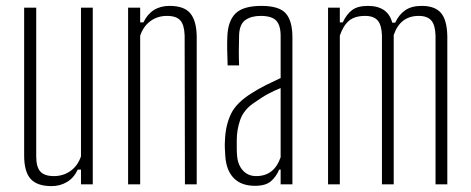

<svg xmlns="http://www.w3.org/2000/svg" viewBox="-20 -626 1600 652"><path d="M155 6Q106 6 84 -18.5Q62 -43 62 -98V-600H103V-95Q103 -59 117 -43.5Q131 -28 163 -28Q195 -28 219.5 -45.5Q244 -63 255 -95V-600H295V0H255V-50H244Q231 -22 207.5 -8Q184 6 155 6Z M415 0V-600H456V-550H467Q494 -606 556 -606Q605 -606 626 -581Q647 -556 648 -503V0H608L607 -505Q606 -541 592.5 -556.5Q579 -572 547 -572Q515 -572 491 -554.5Q467 -537 456 -505V0Z M846 5Q799 5 773.5 -21.5Q748 -48 745 -97Q744 -112 743.5 -123.5Q743 -135 744 -151Q746 -201 764.5 -239.5Q783 -278 837 -311Q857 -324 884 -337.5Q911 -351 933 -361V-504Q933 -540 918 -556Q903 -572 865 -572Q834 -572 814 -558.5Q794 -545 792 -509Q791 -479 791 -451.5Q791 -424 792 -404H753Q752 -433 751.5 -457Q751 -481 752 -502Q754 -555 780 -580.5Q806 -606 868 -606Q928 -606 950.5 -580.5Q973 -555 973 -499V0H933V-50H928Q918 -26 900 -10.5Q882 5 846 5ZM850 -28Q911 -28 933 -92V-327Q913 -319 892 -308Q871 -297 840 -275Q807 -252 795.5 -218.5Q784 -185 784 -150Q784 -136 784 -122.5Q784 -109 785 -99Q787 -67 804.5 -47.5Q822 -28 850 -28Z M1094 0V-600H1134V-550H1144Q1157 -578 1176 -592Q1195 -606 1229 -606Q1297 -606 1312 -549H1322Q1335 -577 1356.5 -591.5Q1378 -606 1412 -606Q1457 -606 1477.5 -582Q1498 -558 1499 -503V0H1459V-505Q1458 -541 1444.5 -556.5Q1431 -572 1402 -572Q1339 -572 1317 -507V0H1277V-505Q1276 -541 1262.5 -556.5Q1249 -572 1220 -572Q1184 -572 1164.5 -555Q1145 -538 1134 -505V0Z"/></svg>

Font: Big Shoulders Text Thin
Style: Regular
Weight: 100
Designer: Patric King
Foundry: XO Type Co
Version: Version 1.000; ttfautohint (v1.8.2)